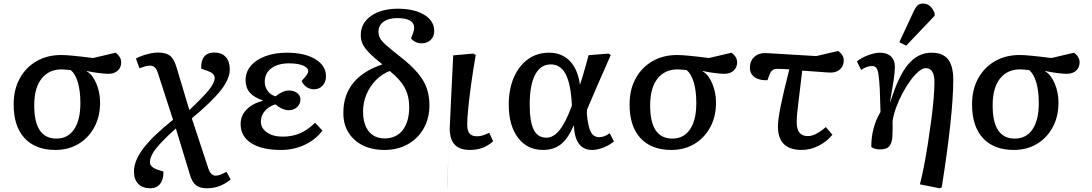

<svg xmlns="http://www.w3.org/2000/svg" viewBox="-20 -831 6155 1082"><path d="M292 14Q179 14 117.5 -53.5Q56 -121 57 -245Q57 -326 91 -388.5Q125 -451 185.5 -486Q246 -521 325 -521Q373 -521 504 -504L632 -534Q663 -510 663 -480Q663 -451 643.5 -433Q624 -415 590 -415Q572 -415 536 -419.5Q500 -424 469 -431V-429Q502 -410 523 -360Q544 -310 544 -253Q544 -174 511.5 -114Q479 -54 422.5 -20Q366 14 292 14ZM298 -50Q362 -50 397.5 -102Q433 -154 433 -250Q433 -318 419 -366Q405 -414 379 -436Q366 -437 351.5 -438.5Q337 -440 328 -440Q255 -440 214 -387.5Q173 -335 173 -239Q172 -50 298 -50Z M827 230Q783 230 759 205Q735 180 735 135Q735 75 787.5 5.5Q840 -64 955 -156L870 -419Q857 -461 826 -461Q808 -461 792.5 -455.5Q777 -450 766 -446L746 -501Q759 -509 781.5 -517Q804 -525 828 -530Q852 -535 870 -535Q916 -535 939 -516Q962 -497 976 -448L1047 -211Q1125 -284 1157.5 -324.5Q1190 -365 1190 -392Q1190 -417 1149 -432L1114 -444Q1112 -488 1130.5 -511.5Q1149 -535 1188 -535Q1229 -535 1252 -510Q1275 -485 1275 -440Q1275 -387 1225.5 -323.5Q1176 -260 1061 -164L1154 118Q1168 159 1195 159Q1218 159 1256 137L1280 180Q1221 230 1146 230Q1107 230 1085 213Q1063 196 1051 156L971 -107Q891 -35 858 7.5Q825 50 825 83Q825 110 867 125L901 136Q902 180 882.5 205Q863 230 827 230Z M1564 14Q1455 14 1395.5 -24.5Q1336 -63 1336 -132Q1336 -179 1369.5 -213.5Q1403 -248 1461 -263V-265Q1411 -282 1387.5 -309.5Q1364 -337 1364 -380Q1364 -425 1393.5 -460Q1423 -495 1476 -514.5Q1529 -534 1597 -534Q1697 -534 1757 -497.5Q1817 -461 1817 -401Q1817 -369 1798 -348.5Q1779 -328 1750 -328Q1726 -328 1707.5 -340.5Q1689 -353 1680 -375Q1702 -399 1709.5 -410Q1717 -421 1717 -430Q1717 -450 1687 -462Q1657 -474 1609 -474Q1546 -474 1509 -446Q1472 -418 1472 -371Q1472 -341 1488.5 -318.5Q1505 -296 1533 -288Q1549 -302 1569.5 -311.5Q1590 -321 1608 -321Q1636 -321 1654.5 -307Q1673 -293 1673 -271Q1673 -245 1654.5 -227.5Q1636 -210 1608 -210Q1588 -210 1568.5 -219Q1549 -228 1532 -243Q1495 -232 1472.5 -205.5Q1450 -179 1450 -146Q1450 -109 1484 -85Q1518 -61 1573 -61Q1627 -61 1670 -79.5Q1713 -98 1756 -139L1797 -95Q1759 -44 1697.5 -15Q1636 14 1564 14Z M2147 14Q2076 14 2024 -12Q1972 -38 1943 -85.5Q1914 -133 1915 -197Q1915 -296 1971.5 -364.5Q2028 -433 2135 -468Q2086 -507 2060 -534Q2034 -561 2023.5 -583.5Q2013 -606 2013 -632Q2013 -700 2070.5 -741Q2128 -782 2224 -782Q2317 -781 2372 -747Q2427 -713 2427 -656Q2427 -626 2407.5 -606.5Q2388 -587 2357 -587Q2319 -587 2296 -615Q2306 -638 2310 -652Q2314 -666 2314 -674Q2314 -729 2218 -729Q2170 -729 2141.5 -708.5Q2113 -688 2113 -653Q2113 -633 2121 -617Q2129 -601 2154.5 -578Q2180 -555 2235 -512Q2296 -464 2332.5 -421.5Q2369 -379 2384.5 -335Q2400 -291 2400 -238Q2400 -164 2367.5 -107Q2335 -50 2278 -18Q2221 14 2147 14ZM2148 -51Q2213 -51 2249.5 -98Q2286 -145 2286 -228Q2286 -290 2260.5 -337Q2235 -384 2176 -431Q2131 -413 2097.5 -378.5Q2064 -344 2045 -298.5Q2026 -253 2026 -203Q2026 -131 2058 -91Q2090 -51 2148 -51Z M2628 14Q2515 14 2515 -103Q2515 -107 2513.5 -85Q2512 -63 2510.5 -25.5Q2509 12 2507 55Q2505 98 2503 137.5Q2501 177 2500 202.5Q2499 228 2499 230.5Q2499 233 2500.5 203Q2502 173 2505 100Q2508 27 2514 -99Q2514 -99 2514 -99Q2514 -99 2514 -99Q2518 -179 2522.5 -283.5Q2527 -388 2534 -519L2647 -529L2661 -521Q2646 -436 2635.5 -359.5Q2625 -283 2619 -223.5Q2613 -164 2613 -130Q2613 -94 2626 -78.5Q2639 -63 2669 -63Q2699 -63 2737 -83L2759 -35Q2706 14 2628 14Z M3040 14Q2951 14 2899 -55Q2847 -124 2847 -241Q2847 -328 2875.5 -394Q2904 -460 2955 -497Q3006 -534 3074 -534Q3146 -534 3191 -487.5Q3236 -441 3248 -355H3249Q3257 -379 3263.5 -401Q3270 -423 3278 -451Q3286 -479 3297 -520L3409 -529L3422 -521Q3388 -445 3352 -362Q3316 -279 3288 -213L3287 -191Q3294 -116 3309.5 -87Q3325 -58 3357 -58Q3385 -58 3416 -80L3440 -34Q3413 -12 3379.5 1Q3346 14 3317 14Q3220 14 3214 -124H3213Q3182 -51 3141.5 -18.5Q3101 14 3040 14ZM3059 -55Q3099 -55 3133.5 -98Q3168 -141 3203 -236L3201 -268Q3193 -370 3164.5 -419Q3136 -468 3084 -468Q3026 -468 2995.5 -409.5Q2965 -351 2965 -242Q2965 -146 2987.5 -100.5Q3010 -55 3059 -55Z M3763 14Q3650 14 3588.5 -53.5Q3527 -121 3528 -245Q3528 -326 3562 -388.5Q3596 -451 3656.5 -486Q3717 -521 3796 -521Q3844 -521 3975 -504L4103 -534Q4134 -510 4134 -480Q4134 -451 4114.5 -433Q4095 -415 4061 -415Q4043 -415 4007 -419.5Q3971 -424 3940 -431V-429Q3973 -410 3994 -360Q4015 -310 4015 -253Q4015 -174 3982.5 -114Q3950 -54 3893.5 -20Q3837 14 3763 14ZM3769 -50Q3833 -50 3868.5 -102Q3904 -154 3904 -250Q3904 -318 3890 -366Q3876 -414 3850 -436Q3837 -437 3822.5 -438.5Q3808 -440 3799 -440Q3726 -440 3685 -387.5Q3644 -335 3644 -239Q3643 -50 3769 -50Z M4498 14Q4364 14 4364 -118Q4364 -157 4379.5 -233.5Q4395 -310 4428 -440Q4389 -443 4358 -443Q4329 -443 4317 -412L4305 -379Q4259 -377 4232.5 -396Q4206 -415 4206 -449Q4206 -487 4230.5 -510Q4255 -533 4295 -532L4580 -515L4704 -544Q4735 -520 4735 -491Q4735 -460 4714.5 -441Q4694 -422 4662 -422Q4645 -422 4599 -426Q4553 -430 4501 -433Q4492 -360 4486.5 -313Q4481 -266 4477.5 -238Q4474 -210 4472.5 -193.5Q4471 -177 4470.5 -165.5Q4470 -154 4470 -140Q4470 -64 4533 -64Q4575 -64 4634 -115L4671 -72Q4640 -33 4593 -9.5Q4546 14 4498 14Z M5276 230 5164 208Q5176 163 5187.5 102.5Q5199 42 5209.5 -25Q5220 -92 5228.5 -157Q5237 -222 5241.5 -277Q5246 -332 5246 -368Q5246 -447 5197 -447Q5179 -447 5156.5 -428Q5134 -409 5110.5 -377Q5087 -345 5066 -305.5Q5045 -266 5030 -225Q5015 -184 5010 -148Q5011 -98 5009 -62.5Q5007 -27 4992.5 -8Q4978 11 4939 11Q4922 11 4908 6.5Q4894 2 4890 -4Q4890 -113 4942 -200Q4940 -249 4939.5 -277Q4939 -305 4938 -326Q4935 -380 4931 -409Q4927 -438 4918.5 -448.5Q4910 -459 4895 -459Q4865 -459 4833 -437L4809 -485Q4833 -505 4871.5 -519.5Q4910 -534 4939 -534Q4979 -534 5001 -513Q5023 -492 5023 -455Q5023 -424 5016 -378Q5009 -332 4996 -259L4998 -258Q5043 -403 5098 -468.5Q5153 -534 5229 -534Q5293 -534 5322.5 -497Q5352 -460 5352 -380Q5352 -282 5335 -125.5Q5318 31 5287 225ZM5087 -574 5048 -593 5127 -763Q5140 -791 5151.5 -801Q5163 -811 5183 -811Q5225 -811 5247 -757V-742Z M5693 14Q5580 14 5518.5 -53.5Q5457 -121 5458 -245Q5458 -326 5492 -388.5Q5526 -451 5586.5 -486Q5647 -521 5726 -521Q5774 -521 5905 -504L6033 -534Q6064 -510 6064 -480Q6064 -451 6044.5 -433Q6025 -415 5991 -415Q5973 -415 5937 -419.5Q5901 -424 5870 -431V-429Q5903 -410 5924 -360Q5945 -310 5945 -253Q5945 -174 5912.5 -114Q5880 -54 5823.5 -20Q5767 14 5693 14ZM5699 -50Q5763 -50 5798.5 -102Q5834 -154 5834 -250Q5834 -318 5820 -366Q5806 -414 5780 -436Q5767 -437 5752.5 -438.5Q5738 -440 5729 -440Q5656 -440 5615 -387.5Q5574 -335 5574 -239Q5573 -50 5699 -50Z"/></svg>

Font: Literata 7pt Medium
Style: Italic
Weight: 500
Italic angle: -2°
Designer: Latin by Veronika Burian and Jose Scaglione. Greek by Irene Vlachou. Cyrillic by Vera Evstafieva
Foundry: TypeTogether
Version: Version 3.002